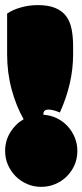

<svg xmlns="http://www.w3.org/2000/svg" viewBox="-20 -725 322 750"><path d="M213.9 -285.6Q187.5 -296.9 168.9 -296.9Q149.4 -296.9 149.4 -278.8V-276.9Q177.7 -274.9 201.9 -263.2Q226.1 -251.5 243.9 -232.2Q261.7 -212.9 272 -188Q282.2 -163.1 282.2 -134.8Q282.2 -105.5 271 -80.1Q259.8 -54.7 240.5 -35.6Q221.2 -16.6 195.6 -5.9Q169.9 4.9 140.6 4.9Q111.8 4.9 86.2 -6.1Q60.5 -17.1 41.5 -36.1Q22.5 -55.2 11.2 -80.6Q0 -106 0 -135.3Q0 -174.8 19.8 -207.5Q39.6 -240.2 72.3 -259.3Q43 -310.5 25.4 -376Q7.8 -441.4 7.8 -512.7V-671.9Q28.3 -686.5 61 -695.8Q93.8 -705.1 127.4 -705.1Q168.5 -705.1 195.3 -694.1Q222.2 -683.1 237.8 -662.6Q253.4 -642.1 259.5 -612.1Q265.6 -582 265.6 -543.9V-512.7Q265.6 -399.4 213.9 -285.6Z"/></svg>

Font: Modak sl
Style: Regular
Weight: 400
Designer: Sarang Kulkarni, Maithili Shingre, Noopur Datye
Foundry: Ek Type
Version: Version 1.036;PS Version 1.000;hotconv 1.0.79;makeotf.lib2.5